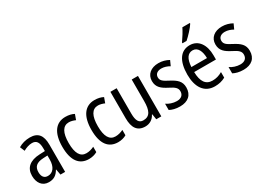

<svg xmlns="http://www.w3.org/2000/svg" viewBox="-23 -1482 3009 2208"><g transform="rotate(-30 1481.5 -378.0)"><path d="M236 -546C179 -546 126 -531 83 -505L109 -443C149 -465 187 -478 225 -478C282 -478 309 -443 309 -359V-324L239 -321C107 -316 38 -256 38 -150C38 -58 85 10 172 10C239 10 279 -18 312 -75H315L329 0H391V-363C391 -483 345 -546 236 -546ZM252 -262 309 -265V-213C309 -113 264 -58 198 -58C152 -58 123 -87 123 -151C123 -220 160 -258 252 -262Z M705 10C744 10 785 0 815 -18V-89C783 -73 748 -63 711 -63C632 -63 592 -131 592 -266C592 -403 632 -473 712 -473C739 -473 770 -464 797 -452L822 -521C793 -537 754 -547 708 -547C579 -547 507 -448 507 -265C507 -80 579 10 705 10Z M1092 10C1131 10 1172 0 1202 -18V-89C1170 -73 1135 -63 1098 -63C1019 -63 979 -131 979 -266C979 -403 1019 -473 1099 -473C1126 -473 1157 -464 1184 -452L1209 -521C1180 -537 1141 -547 1095 -547C966 -547 894 -448 894 -265C894 -80 966 10 1092 10Z M1668 -537H1585V-253C1585 -126 1555 -63 1467 -63C1411 -63 1385 -106 1385 -199V-537H1302V-186C1302 -62 1346 10 1453 10C1509 10 1558 -18 1585 -72H1590L1601 0H1668Z M2084 -145C2084 -228 2035 -266 1958 -307C1883 -345 1857 -365 1857 -408C1857 -450 1889 -477 1942 -477C1980 -477 2017 -464 2050 -445L2080 -511C2039 -534 1994 -547 1943 -547C1844 -547 1777 -492 1777 -405C1777 -321 1828 -283 1906 -243C1979 -207 2003 -182 2003 -141C2003 -92 1972 -62 1912 -62C1862 -62 1811 -81 1778 -104V-21C1811 -3 1856 10 1914 10C2020 10 2084 -45 2084 -145Z M2489 -757V-766H2390C2368 -721 2334 -666 2299 -617V-606H2353C2395 -642 2464 -716 2489 -757ZM2358 -546C2236 -546 2167 -445 2167 -265C2167 -102 2235 10 2377 10C2431 10 2474 -1 2517 -24V-98C2473 -72 2432 -61 2385 -61C2297 -61 2252 -125 2250 -252H2539V-308C2539 -444 2476 -546 2358 -546ZM2358 -478C2427 -478 2457 -407 2458 -318H2251C2257 -425 2294 -478 2358 -478Z M2927 -145C2927 -228 2878 -266 2801 -307C2726 -345 2700 -365 2700 -408C2700 -450 2732 -477 2785 -477C2823 -477 2860 -464 2893 -445L2923 -511C2882 -534 2837 -547 2786 -547C2687 -547 2620 -492 2620 -405C2620 -321 2671 -283 2749 -243C2822 -207 2846 -182 2846 -141C2846 -92 2815 -62 2755 -62C2705 -62 2654 -81 2621 -104V-21C2654 -3 2699 10 2757 10C2863 10 2927 -45 2927 -145Z"/></g></svg>

Font: Noto Sans Gujarati UI Condensed
Style: Regular
Weight: 400
Width: 3
Designer: Jelle Bosma - Monotype Design Team, Universal Thirst
Foundry: Monotype Imaging Inc.
Version: Version 2.106